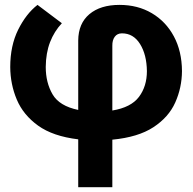

<svg xmlns="http://www.w3.org/2000/svg" viewBox="-20 -573 801 797"><path d="M304.7 204.1V5.4Q199.7 -7.3 138.2 -51.5Q76.7 -95.7 49.8 -159.4Q22.9 -223.1 22.5 -294.9Q22.5 -383.3 55.4 -449.7Q88.4 -516.1 135.7 -552.7L236.8 -476.6Q205.1 -442.9 187.7 -397.9Q170.4 -353 169.9 -294.9Q169.9 -230 198.2 -181.4Q226.6 -132.8 304.7 -116.7V-404.8Q305.2 -475.6 351.1 -514.2Q397 -552.7 476.1 -552.7Q551.8 -552.7 610.1 -518.3Q668.5 -483.9 701.7 -422.1Q734.9 -360.4 735.4 -277.8Q734.9 -209 707.5 -147.7Q680.2 -86.4 616.7 -44.9Q553.2 -3.4 446.3 6.8V204.1ZM446.3 -382.8V-114.3Q523.9 -127 556.9 -170.9Q589.8 -214.8 589.8 -277.8Q588.9 -346.2 561.3 -390.4Q533.7 -434.6 486.3 -434.6Q466.8 -434.6 456.3 -420.4Q445.8 -406.2 446.3 -382.8Z"/></svg>

Font: Inter Tight
Style: Bold
Weight: 700
Designer: Rasmus Andersson
Foundry: rsms
Version: Version 3.004; ttfautohint (v1.8.4.7-5d5b)